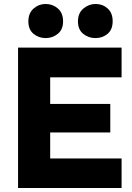

<svg xmlns="http://www.w3.org/2000/svg" viewBox="-20 -948 665 968"><path d="M71 0V-708H593V-558H233V-424H536V-280H233V-149H593V0ZM461 -756Q426 -756 399.5 -777.5Q373 -799 373 -840Q373 -882 400.5 -905Q428 -928 462 -928Q497 -928 522.5 -905.5Q548 -883 548 -841Q548 -799 522.5 -777.5Q497 -756 461 -756ZM210 -756Q175 -756 149 -777.5Q123 -799 123 -840Q123 -882 149.5 -905Q176 -928 210 -928Q245 -928 271.5 -905.5Q298 -883 298 -840Q298 -799 271.5 -777.5Q245 -756 210 -756Z"/></svg>

Font: Onest ExtraBold
Style: Regular
Weight: 800
Designer: Dmitri Voloshin, Andrey Kudryavtsev
Foundry: Dmitri Voloshin, Andrey Kudryavtsev
Version: Version 1.000;gftools[0.9.33]